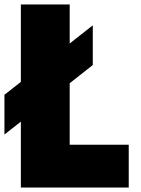

<svg xmlns="http://www.w3.org/2000/svg" viewBox="-45 -845 633 865"><path d="M49 -825H269V-649L373 -731V-552L269 -470V-193H535V0H49V-297L-25 -239V-418L49 -476Z"/></svg>

Font: Spartan MB
Style: Regular
Weight: 900
Designer: Matt Bailey
Foundry: Matt Bailey
Version: Version 001.001